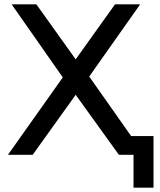

<svg xmlns="http://www.w3.org/2000/svg" viewBox="-20 -720 745 893"><path d="M590 -87 395 -364 632 -700H515L332 -444L149 -700H34L272 -360L17 0H132L332 -279L533 0H601V153H694V-87Z"/></svg>

Font: AWKNG-Font Medium
Style: Regular
Weight: 500
Designer: Awakening Church
Foundry: Awakening Church
Version: Version 1.700;PS 001.700;hotconv 1.0.88;makeotf.lib2.5.64775